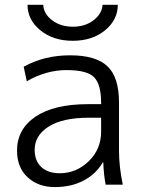

<svg xmlns="http://www.w3.org/2000/svg" viewBox="-20 -757 588 787"><path d="M49.8 -139.6Q49.8 -227.5 125.5 -278.8Q201.2 -330.1 341.8 -330.1H394.5V-335Q394.5 -411.1 365.7 -440.4Q336.9 -469.7 252.9 -469.7Q168.9 -469.7 89.8 -423.8L77.1 -483.4Q161.1 -530.3 267.1 -530.3Q373 -530.3 420.4 -485.4Q467.8 -440.4 467.8 -336.9V-139.6Q467.8 -73.2 483.4 0H413.1Q405.3 -39.1 403.3 -91.8H401.4Q374 -43.9 323.2 -17.1Q272.5 9.8 204.6 9.8Q136.7 9.8 93.3 -30.3Q49.8 -70.3 49.8 -139.6ZM92.8 -737.3H157.2Q159.2 -700.2 193.8 -673.8Q228.5 -647.5 278.8 -647.5Q329.1 -647.5 363.8 -674.3Q398.4 -701.2 400.4 -737.3H462.9Q462.9 -675.8 410.6 -632.8Q358.4 -589.8 278.3 -589.8Q198.2 -589.8 145.5 -632.8Q92.8 -675.8 92.8 -737.3ZM122.1 -142.6Q122.1 -97.7 149.4 -72.3Q176.8 -46.9 224.6 -46.9Q293 -46.9 343.8 -96.2Q394.5 -145.5 394.5 -217.8V-274.4H341.8Q237.3 -274.4 179.7 -238.3Q122.1 -202.1 122.1 -142.6Z"/></svg>

Font: GenEi M Gothic v2 Regular
Style: Regular
Weight: 400
Version: Version 2.0